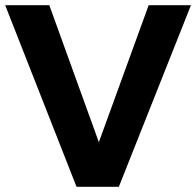

<svg xmlns="http://www.w3.org/2000/svg" viewBox="-20 -720 756 740"><path d="M0 -700H170L361 -172L553 -700H716L438 0H275Z"/></svg>

Font: TypoPRO Montserrat Alternates
Style: Regular
Weight: 600
Designer: Julieta Ulanovsky
Foundry: Julieta Ulanovsky
Version: Version 6.001